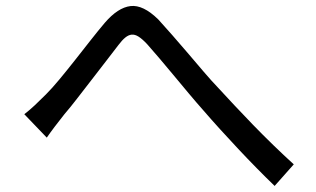

<svg xmlns="http://www.w3.org/2000/svg" viewBox="-20 -654 1040 632"><path d="M60 -278Q78 -292 94.5 -307.5Q111 -323 131 -343Q151 -363 175.5 -392.5Q200 -422 226 -455Q252 -488 277.5 -520.5Q303 -553 325 -579Q368 -629 409.5 -634Q451 -639 501 -590Q522 -567 547 -538.5Q572 -510 598 -479.5Q624 -449 650 -418.5Q676 -388 700 -363Q723 -338 752 -307Q781 -276 813 -243Q845 -210 879.5 -176.5Q914 -143 947 -113L884 -42Q856 -69 825.5 -100Q795 -131 764.5 -163.5Q734 -196 704.5 -228.5Q675 -261 650 -290Q626 -317 600.5 -347.5Q575 -378 550.5 -407.5Q526 -437 503.5 -463.5Q481 -490 464 -509Q448 -526 436 -533.5Q424 -541 413.5 -540Q403 -539 392.5 -530.5Q382 -522 370 -506Q353 -484 330 -454Q307 -424 282.5 -392.5Q258 -361 234.5 -330.5Q211 -300 192 -278Q176 -258 160.5 -237.5Q145 -217 134 -201L60 -278Z"/></svg>

Font: SpoqaHanSans-Regular
Style: Regular
Weight: 400
Designer: [Spoqa Han Sans] Dong-huui Kim \uAE40 \uB3D9 \uD718  Younghwa Kang \uAC15 \uC601 \uD654  [Noto Sans] Ryoko NISHIZUKA \u8
Foundry: Spoqa (http://www.spoqa-han-sans.com)
Version: Version 2.000